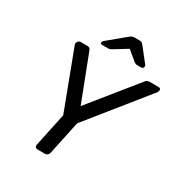

<svg xmlns="http://www.w3.org/2000/svg" viewBox="-203 -1030 1102 1172"><g transform="rotate(30 348.5 -444.0)"><path d="M134 -700H181Q198 -700 204 -683L328 -361L588 -683Q599 -700 618 -700H680Q696 -700 697 -689Q698 -678 690 -667L362 -259L312 -23Q310 -13 302.5 -6.5Q295 0 284 0H233Q223 0 217.5 -6.5Q212 -13 214 -23L264 -259L110 -667Q106 -679 113.5 -689.5Q121 -700 134 -700ZM243 -761Q243 -769 252 -776L369 -873Q382 -884 389.5 -886Q397 -888 405 -888H437Q446 -888 452 -886Q458 -884 467 -873L543 -777Q548 -770 546 -762Q543 -750 530 -750H502Q496 -750 491 -752Q486 -754 481 -757L413 -814L320 -757Q314 -754 309 -752Q304 -750 297 -750H254Q241 -750 243 -761Z"/></g></svg>

Font: SVN-Rubik
Style: Italic
Weight: 400
Italic angle: -12°
Designer: Hubert and Fischer
Foundry: Hubert & Fischer
Version: Version 2.101; ttfautohint (v1.8.3)